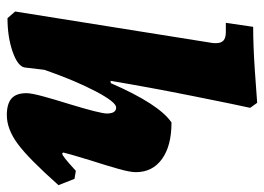

<svg xmlns="http://www.w3.org/2000/svg" viewBox="-128 -654 791 576"><g transform="rotate(90 268.0 -366.5)"><path d="M493 -198 517 -194 536 -146Q457 -57 412.5 -24Q368 9 326 9Q292 9 276 -5Q260 -19 260 -50Q260 -65 270 -101.5Q280 -138 292 -176Q321 -271 321 -291Q321 -319 303 -319Q287 -319 255 -258.5Q223 -198 190 -104L183 -45Q180 -24 136 -8.5Q92 7 35 7L15 -16L109 -605Q110 -610 110 -618Q110 -634 102 -641Q94 -648 77 -648H49L61 -730Q117 -730 191.5 -735Q266 -740 289 -742L304 -721Q295 -681 268.5 -548.5Q242 -416 223 -302L230 -303Q293 -448 348 -485Q418 -485 457.5 -456.5Q497 -428 497 -378Q497 -361 487.5 -327Q478 -293 461 -240Q440 -171 438 -160L441 -157Q445 -157 457 -166.5Q469 -176 493 -198Z"/></g></svg>

Font: Alegreya Black
Style: Italic
Weight: 900
Italic angle: -7°
Designer: Juan Pablo del Peral
Foundry: Huerta Tipografica
Version: Version 2.007; ttfautohint (v1.6)